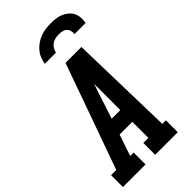

<svg xmlns="http://www.w3.org/2000/svg" viewBox="-309 -1027 1099 1099"><g transform="rotate(-45 240.5 -477.5)"><path d="M-19 0V-96H23L164 -490L251 -735H380L386 -490L396 -96H425V0H242V-96H283V-226H180L136 -96H164V0ZM212 -322H282V-490Q282 -501 282 -512Q282 -523 282 -534Q278 -523 274.5 -512Q271 -501 267 -490ZM164 -815Q167 -836 175 -856Q183 -876 197.5 -893Q212 -910 230.5 -922.5Q249 -935 269.5 -942.5Q290 -950 310.5 -952.5Q331 -955 352 -955Q373 -955 393 -952.5Q413 -950 430.5 -942.5Q448 -935 463 -922.5Q478 -910 486.5 -893Q495 -876 496.5 -855.5Q498 -835 494 -815H404Q406 -829 402.5 -842Q399 -855 389.5 -863.5Q380 -872 366.5 -875Q353 -878 339 -878Q325 -878 311 -875Q297 -872 284.5 -863.5Q272 -855 264.5 -842Q257 -829 254 -815Z"/></g></svg>

Font: Iosevka Gothic
Style: Bold Italic
Weight: 700
Italic angle: -9°
Monospace: yes
Designer: Belleve Invis
Foundry: Belleve Invis
Version: Version 15.5.1; ttfautohint (v1.8.4)